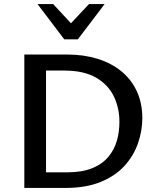

<svg xmlns="http://www.w3.org/2000/svg" viewBox="-20 -927 776 947"><path d="M100 0V-658H313Q393 -658 461 -637Q529 -616 578.5 -575.5Q628 -535 655 -476.5Q682 -418 682 -344Q682 -283 661 -221.5Q640 -160 595 -110Q550 -60 477.5 -30Q405 0 301 0ZM207 -77H311Q385 -77 435 -97.5Q485 -118 514.5 -153.5Q544 -189 556.5 -233Q569 -277 569 -326Q569 -394 541.5 -451.5Q514 -509 454 -544Q394 -579 296 -579H207ZM297 -733 315 -796 419 -907H496L364 -733ZM297 -733 165 -907H242L347 -794L364 -733Z"/></svg>

Font: Ysabeau Infant SemiBold
Style: Regular
Weight: 600
Designer: Christian Thalmann (Catharsis Fonts)
Version: Version 2.002; featfreeze: ss01,ss02,lnum